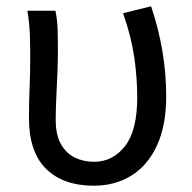

<svg xmlns="http://www.w3.org/2000/svg" viewBox="-20 -577 609 610"><path d="M278 13Q181 13 126.5 -40.5Q72 -94 72 -202Q72 -250 74 -298Q76 -346 76 -394Q76 -427 75 -463.5Q74 -500 67 -543H156Q162 -515 163 -483.5Q164 -452 164 -416Q164 -386 162.5 -347.5Q161 -309 159 -269.5Q157 -230 157 -196Q157 -148 174 -118.5Q191 -89 218.5 -76Q246 -63 279 -63Q338 -63 377 -112.5Q416 -162 416 -268Q416 -330 406.5 -395.5Q397 -461 371 -535L460 -557Q508 -415 508 -271Q508 -179 479 -115.5Q450 -52 398 -19.5Q346 13 278 13Z"/></svg>

Font: Chiron Sans HK TT
Style: Regular
Weight: 400
Designer: Ryoko NISHIZUKA 西塚涼子 (kana, bopomofo & ideographs); Paul D. Hunt (Latin, Greek & Cyrillic); Sandoll Communications 산돌커뮤니
Foundry: Adobe
Version: Version 2.022;hotconv 1.0.109;makeotfexe 2.5.65596